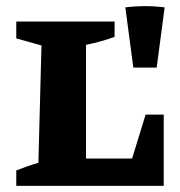

<svg xmlns="http://www.w3.org/2000/svg" viewBox="-20 -605 586 625"><path d="M454 -232H513V0H33V-50Q50 -57 67 -63Q84 -69 105 -75L115 -457L33 -480V-535H353V-485Q334 -478 309.5 -471Q285 -464 260 -459V-89H410ZM414 -385 388 -581Q452 -589 516 -581L490 -385Z"/></svg>

Font: Piazzolla SC
Style: Bold
Weight: 700
Designer: Juan Pablo del Peral
Foundry: Huerta Tipografica
Version: Version 1.330